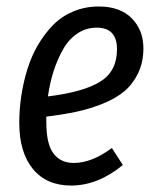

<svg xmlns="http://www.w3.org/2000/svg" viewBox="-20 -557 478 589"><path d="M419.9 -409.2Q419.9 -366.7 404.1 -333.3Q388.2 -299.8 362.1 -277.6Q335.9 -255.4 296.1 -239.3Q256.3 -223.1 215.3 -214.4Q174.3 -205.6 122.1 -199.2V-182.1Q122.1 -115.2 144 -86.2Q166 -57.1 206.1 -57.1Q261.7 -57.1 323.2 -103L356.9 -50.8Q280.3 12.2 198.2 12.2Q122.6 12.2 80.8 -38.8Q39.1 -89.8 39.1 -180.2Q39.1 -221.2 45.2 -262.2Q51.3 -303.2 63.7 -343.8Q76.2 -384.3 96.4 -418.9Q116.7 -453.6 142.8 -480.2Q168.9 -506.8 205.1 -522Q241.2 -537.1 283.2 -537.1Q348.6 -537.1 384.3 -500.7Q419.9 -464.4 419.9 -409.2ZM276.9 -472.2Q244.1 -472.2 217.5 -454.3Q190.9 -436.5 173.3 -405.3Q155.8 -374 144.3 -338.4Q132.8 -302.7 127 -261.2Q237.3 -274.9 288.1 -306.9Q338.9 -338.9 338.9 -405.8Q338.9 -472.2 276.9 -472.2Z"/></svg>

Font: Fira Sans Compressed Book
Style: Italic
Weight: 350
Width: 3
Italic angle: -8°
Designer: Carrois Corporate & Edenspiekermann AG
Foundry: Carrois Corporate GbR & Edenspiekermann AG
Version: Version 4.203;PS 004.203;hotconv 1.0.88;makeotf.lib2.5.64775